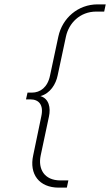

<svg xmlns="http://www.w3.org/2000/svg" viewBox="-20 -690 504 879"><path d="M249 169H286L293 136H257C181 136 154 82 166 23L204 -156C213 -197 204 -239 165 -250C210 -262 236 -305 244 -345L282 -523C295 -583 345 -637 421 -637H457L464 -670H427C337 -670 265 -607 247 -522L209 -344C198 -290 164 -266 126 -266H106L99 -235H119C157 -235 181 -211 169 -157L132 21C113 107 159 169 249 169Z"/></svg>

Font: LT Wave Text Thin Italic
Style: Regular
Weight: 100
Designer: Daniel Lyons
Version: Version 2.5 (Glyphs App)